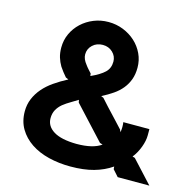

<svg xmlns="http://www.w3.org/2000/svg" viewBox="-118 -936 1066 1066"><g transform="rotate(15 415.0 -403.0)"><path d="M830 1H648L615 -36L614 -51Q569 -20 512 -4Q455 12 378 12Q312 12 253 -2.5Q194 -17 150 -46.5Q106 -76 80.5 -119Q55 -162 55 -219Q55 -258 69 -291.5Q83 -325 107.5 -353.5Q132 -382 166.5 -406Q201 -430 243 -452L227 -459Q217 -470 206 -484.5Q195 -499 187 -511Q174 -533 166.5 -557.5Q159 -582 159 -613Q159 -656 176 -693Q193 -730 223 -758Q253 -786 292.5 -802Q332 -818 377 -818Q422 -818 462 -802Q502 -786 532 -758.5Q562 -731 579.5 -694Q597 -657 597 -614Q597 -576 586 -546Q575 -516 555 -491.5Q535 -467 506.5 -447.5Q478 -428 443 -410L457 -404Q472 -387 495 -362Q518 -337 540 -314Q566 -287 592 -258L598 -244Q601 -258 601 -274.5Q601 -291 599 -302H749V-266Q749 -235 735 -197.5Q721 -160 698 -131L712 -127ZM459 -612Q459 -643 436 -665Q413 -687 379 -687Q344 -687 320.5 -665Q297 -643 297 -611Q297 -584 320 -556Q327 -546 336.5 -535.5Q346 -525 354 -516L356 -502Q409 -526 434 -550Q459 -574 459 -612ZM520 -152 504 -157 332 -343 329 -358 291 -335Q265 -320 245 -304Q225 -287 214 -266.5Q203 -246 203 -219Q203 -173 247 -146Q291 -119 378 -118Q474 -118 520 -152Z"/></g></svg>

Font: TypoPRO Sinkin Sans
Style: 600 SemiBold
Weight: 600
Designer: Keith Bates
Foundry: K-Type
Version: Sinkin Sans (version 1.0)  by Keith Bates   •   © 2014   www